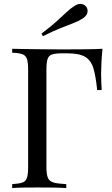

<svg xmlns="http://www.w3.org/2000/svg" viewBox="-20 -956 568 976"><path d="M501 -708Q497 -670 495.5 -634.5Q494 -599 494 -580Q494 -556 495 -535Q496 -514 497 -498H474Q467 -568 455 -608.5Q443 -649 413 -667Q383 -685 320 -685H297Q263 -685 245.5 -679.5Q228 -674 222 -656.5Q216 -639 216 -602V-106Q216 -70 223.5 -52Q231 -34 253 -28Q275 -22 317 -20V0Q291 -2 251 -2.5Q211 -3 170 -3Q131 -3 97 -2.5Q63 -2 42 0V-20Q76 -22 93.5 -28Q111 -34 117 -52Q123 -70 123 -106V-602Q123 -639 117 -656.5Q111 -674 93.5 -680.5Q76 -687 42 -688V-708Q79 -707 120 -706.5Q161 -706 201 -705.5Q241 -705 275.5 -705Q310 -705 332 -705Q369 -705 416.5 -705.5Q464 -706 501 -708ZM359 -926Q379 -939 395.5 -935.5Q412 -932 420 -919Q428 -906 424 -890.5Q420 -875 399 -861Q378 -848 350.5 -837.5Q323 -827 286.5 -812.5Q250 -798 198 -772L191 -785Q237 -820 266.5 -846.5Q296 -873 317 -893Q338 -913 359 -926Z"/></svg>

Font: Playfair Display
Style: Regular
Weight: 400
Designer: Claus Eggers Sørensen
Foundry: Claus Eggers Sørensen
Version: Version 1.203